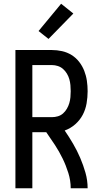

<svg xmlns="http://www.w3.org/2000/svg" viewBox="-20 -1001 540 1021"><path d="M62 0V-735H256Q283 -735 310 -729Q337 -723 360.5 -708.5Q384 -694 401 -672Q418 -650 428 -624.5Q438 -599 442 -571.5Q446 -544 446 -516Q446 -484 440.5 -451.5Q435 -419 420 -390.5Q405 -362 380 -340Q355 -318 324 -307Q348 -272 369 -236Q390 -200 406.5 -161.5Q423 -123 434.5 -82.5Q446 -42 446 0H356Q356 -41 343.5 -81Q331 -121 313 -158Q295 -195 272.5 -229.5Q250 -264 226 -298H152V0ZM256 -378Q272 -378 287.5 -382.5Q303 -387 315 -397.5Q327 -408 335.5 -422.5Q344 -437 348.5 -452.5Q353 -468 354.5 -484Q356 -500 356 -516Q356 -532 354.5 -548.5Q353 -565 348.5 -580.5Q344 -596 335.5 -610Q327 -624 315 -634.5Q303 -645 287.5 -650Q272 -655 256 -655H152V-378ZM238 -794 185 -836 305 -981 370 -929Z"/></svg>

Font: Iosevka Term Curly Medium
Style: Regular
Weight: 500
Designer: Belleve Invis
Foundry: Belleve Invis
Version: Version 32.3.0